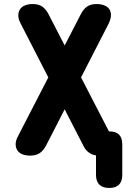

<svg xmlns="http://www.w3.org/2000/svg" viewBox="-20 -760 640 950"><path d="M517 -642 381 -377 519 -110H520Q553 -110 569 -94Q585 -78 585 -45V105Q585 137 569 153.5Q553 170 520.5 170Q488 170 471.5 153.5Q455 137 455 105V9Q436 6 423 -3Q404 -15 392 -40L300 -219L208 -40Q195 -15 176.5 -2.5Q158 10 129 10Q109 10 92.5 4Q76 -2 67 -14.5Q58 -27 57.5 -45.5Q57 -64 70 -88L219 -377L83 -642Q70 -666 70.5 -684.5Q71 -703 80 -715.5Q89 -728 105.5 -734Q122 -740 142 -740Q171 -740 189 -727.5Q207 -715 220 -690L300 -535L380 -690Q393 -715 411 -727.5Q429 -740 458 -740Q478 -740 494.5 -734Q511 -728 520 -716Q529 -704 529 -685.5Q529 -667 517 -642Z"/></svg>

Font: Maple Mono NL ExtraBold
Style: Regular
Weight: 800
Monospace: yes
Designer: subframe7536
Version: Version 7.000